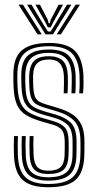

<svg xmlns="http://www.w3.org/2000/svg" viewBox="-20 -791 416 819"><path d="M185.5 7.8Q111 7.8 76.6 -23.6Q42.2 -55 39.5 -128.8Q38.8 -150 38.8 -170.5Q38.8 -191 39.8 -210.5H56.5Q55.5 -192.5 55.5 -171Q55.5 -149.5 56.2 -129.2Q58.8 -62.2 89.4 -34.2Q120 -6.2 185.5 -6.2Q258.2 -6.2 289.6 -34.6Q321 -63 322.8 -126.5Q323.2 -140.2 323.4 -148.5Q323.5 -156.8 323.4 -165.1Q323.2 -173.5 323.2 -187Q323.2 -247.5 297.2 -274.8Q271.2 -302 221.5 -316.5L174 -330.5Q152 -337 137.2 -345.1Q122.5 -353.2 114.8 -370Q107 -386.8 105.5 -418.5Q104.8 -434.8 104.4 -444.8Q104 -454.8 104.5 -469.2Q106 -510.8 125 -531Q144 -551.2 189 -551.2Q228.2 -551.2 247.8 -532.1Q267.2 -513 269.2 -468Q269.8 -458.5 269.6 -436.9Q269.5 -415.2 268 -392.8H251.8Q252.8 -414.2 252.9 -436.6Q253 -459 252.5 -467.5Q250.5 -503.8 235 -520.5Q219.5 -537.2 189 -537.2Q155.8 -537.2 139 -521.4Q122.2 -505.5 121.2 -469.2Q120.8 -454 121.1 -443.8Q121.5 -433.5 122.2 -418.8Q123.8 -391.8 129.6 -377.9Q135.5 -364 147.5 -357.4Q159.5 -350.8 178.8 -345L225.5 -331Q262.2 -320.2 287.8 -303.9Q313.2 -287.5 326.8 -259.9Q340.2 -232.2 340.2 -187Q340.2 -173.2 340.2 -164.9Q340.2 -156.5 340.2 -148.1Q340.2 -139.8 339.5 -126.2Q337.8 -56.8 303.2 -24.5Q268.8 7.8 185.5 7.8ZM185.5 -20.5Q128.5 -20.5 101.9 -45.4Q75.2 -70.2 73 -130Q72.2 -149.8 72.1 -171Q72 -192.2 73 -210.5H89.8Q88.8 -192.2 88.9 -171.4Q89 -150.5 89.8 -130.8Q91.5 -78 114.5 -56.4Q137.5 -34.8 185.5 -34.8Q238.8 -34.8 263.2 -55.9Q287.8 -77 289.2 -127.2Q289.8 -144 289.6 -157Q289.5 -170 289.5 -187Q289.5 -236.2 269.9 -256.8Q250.2 -277.2 213.2 -288L164.8 -301.8Q135.2 -310.5 115.2 -321.8Q95.2 -333 84.6 -355.1Q74 -377.2 71.8 -418Q71 -433 70.9 -445.5Q70.8 -458 70.8 -469.8Q70.5 -528.5 99 -554.1Q127.5 -579.8 189 -579.8Q247.8 -579.8 273.6 -553.1Q299.5 -526.5 302.5 -470.8Q303.2 -458 303 -434.9Q302.8 -411.8 301.2 -392.8H284.8Q285.8 -411.5 286.1 -435.9Q286.5 -460.2 286 -468.5Q283.5 -520.8 260.1 -543.1Q236.8 -565.5 189 -565.5Q136 -565.5 112.4 -542.8Q88.8 -520 87.8 -470.2Q87.2 -454 87.6 -443.5Q88 -433 88.8 -418.5Q90.2 -382 99.2 -362.6Q108.2 -343.2 125.6 -333.6Q143 -324 169.2 -316L217.2 -302.2Q262.2 -289 284.4 -264.9Q306.5 -240.8 306.5 -187Q306.5 -172.8 306.6 -159.1Q306.8 -145.5 306 -127Q304.2 -70.5 276.8 -45.5Q249.2 -20.5 185.5 -20.5ZM185.5 -48.8Q146.2 -48.8 127 -67.2Q107.8 -85.8 106.5 -131.2Q105.8 -152 105.6 -171.4Q105.5 -190.8 106.5 -210.5H123Q122 -190.8 122.2 -172.6Q122.5 -154.5 123.2 -131.8Q124.5 -94.8 139.1 -78.8Q153.8 -62.8 185.5 -62.8Q221.2 -62.8 237.6 -77.5Q254 -92.2 255.5 -127.8Q256.2 -147.8 256.1 -158.1Q256 -168.5 256 -187Q255.8 -222 243.6 -236.8Q231.5 -251.5 205 -259.2L155.5 -273.5Q116.5 -285 91.2 -300.2Q66 -315.5 53.1 -343Q40.2 -370.5 38 -418Q37.2 -436.5 37.1 -447.2Q37 -458 37 -471.2Q36.5 -546 73.9 -576.9Q111.2 -607.8 189 -607.8Q263.5 -607.8 297.4 -576.2Q331.2 -544.8 335.8 -472Q336.5 -460.2 336.4 -436.6Q336.2 -413 334.2 -392.8H317.8Q319.8 -413.8 319.8 -436.9Q319.8 -460 319.2 -471.5Q315.5 -536 285.5 -564.9Q255.5 -593.8 189 -593.8Q117.2 -593.8 85.4 -564.5Q53.5 -535.2 54 -470Q53.8 -458.5 53.9 -446.8Q54 -435 55 -418.2Q57.5 -373.2 69.6 -348.6Q81.8 -324 104.1 -311Q126.5 -298 160.2 -288L209.2 -273.8Q242.2 -264 257.5 -246Q272.8 -228 272.8 -187Q272.8 -173.5 272.9 -165.2Q273 -157 272.9 -148.8Q272.8 -140.5 272.2 -127Q271 -86.5 251.5 -67.6Q232 -48.8 185.5 -48.8ZM59 -771H77.8L158.2 -644.5H140.2ZM95.5 -771H114.5L167.5 -682.8L184.5 -656.5H195.8L212.5 -682.8L265.5 -771H284.5L206 -644.5H174ZM131.2 -771H150.5L184 -706L187.5 -692H192.8L196 -706L230 -771H249L207 -696.2L196.5 -674.5H183.8L173.2 -696.2ZM302.2 -771H321L239.8 -644.5H221.8Z"/></svg>

Font: Big Shoulders Inline Text Thin Medium
Style: Regular
Weight: 500
Version: Version 2.002